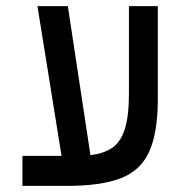

<svg xmlns="http://www.w3.org/2000/svg" viewBox="-20 -606 626 626"><path d="M53.2 0V-97.7H180.7L102.1 -585.9H201.2L274.9 -100.1Q316.9 -105 344.7 -123.3Q372.6 -141.6 386.5 -183.8Q400.4 -226.1 400.4 -301.8V-585.9H494.6V-284.2Q494.6 -173.3 466.3 -111.3Q438 -49.3 373.3 -24.7Q308.6 0 200.2 0Z"/></svg>

Font: CaskaydiaCove NFP
Style: Regular
Weight: 400
Designer: Aaron Bell
Foundry: Saja Typeworks
Version: Version 2111.001; VTT 6.35;Nerd Fonts 3.1.1